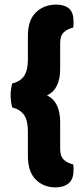

<svg xmlns="http://www.w3.org/2000/svg" viewBox="-20 -682 366 833"><path d="M184 -268Q241 -241 241 -152V-37Q241 -3 257.5 11.5Q274 26 297 31Q299 38 299 44.5Q299 51 299 57Q299 96 277.5 113.5Q256 131 221 131Q169 131 135 97Q101 63 101 -6V-113Q101 -159 84.5 -183Q68 -207 33 -216Q30 -227 28 -240.5Q26 -254 26 -268Q26 -282 28 -295.5Q30 -309 33 -320Q68 -328 84.5 -352.5Q101 -377 101 -422V-526Q101 -595 136 -628.5Q171 -662 224 -662Q259 -662 279 -645.5Q299 -629 299 -588Q299 -582 299 -576Q299 -570 297 -562Q274 -557 257.5 -542.5Q241 -528 241 -494V-383Q241 -295 184 -268Z"/></svg>

Font: Baloo 2
Style: Bold
Weight: 700
Designer: Sarang Kulkarni and Ek Type
Foundry: Ek Type
Version: Version 1.640;hotconv 1.0.111;makeotfexe 2.5.65597; ttfautoh